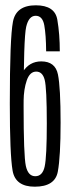

<svg xmlns="http://www.w3.org/2000/svg" viewBox="-20 -699 270 724"><path d="M111 5Q187.5 5 198 -51.8Q208.5 -108.5 208.5 -237Q208.5 -369 198.5 -418.2Q188.5 -467.5 135.5 -467.5Q90.5 -467.5 65.5 -427.2Q40.5 -387 40 -331L69 -318Q69.5 -363 81 -396Q92.5 -429 116.5 -429Q140.5 -429 148.5 -398Q156.5 -367 156.5 -233.5Q156.5 -108 148.5 -71.2Q140.5 -34.5 113 -34.5Q86 -34.5 77.5 -73Q69 -111.5 69 -298.5Q69 -556.5 78.8 -598Q88.5 -639.5 114.5 -639.5Q140.5 -639.5 147 -603.5Q153.5 -567.5 154 -505.5H205.5Q205.5 -570 196.2 -624.5Q187 -679 115 -679Q40.5 -679 28.8 -617Q17 -555 17 -308.5Q17 -116 27.5 -55.5Q38 5 111 5Z"/></svg>

Font: Anybody ExtraCondensed Light
Style: Regular
Weight: 300
Width: 2
Version: Version 1.113;gftools[0.9.25]